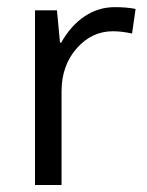

<svg xmlns="http://www.w3.org/2000/svg" viewBox="-20 -528 420 548"><path d="M307.4 -507.6Q341.8 -507.6 367 -502.5L356.9 -432.3Q327.1 -438.8 302.3 -438.8Q241.7 -438.8 198.7 -389.8Q155.7 -340.7 155.7 -267.4V0H79.9V-498.5H142.6L151.2 -406.5H154.7Q182.5 -455.5 221.7 -481.5Q260.9 -507.6 307.4 -507.6Z"/></svg>

Font: KhulaRegular
Style: Regular
Weight: 400
Designer: Erin McLaughlin, Steve Matteson
Version: Version 1.001;PS 1.0;hotconv 1.0.72;makeotf.lib2.5.5900; ttf